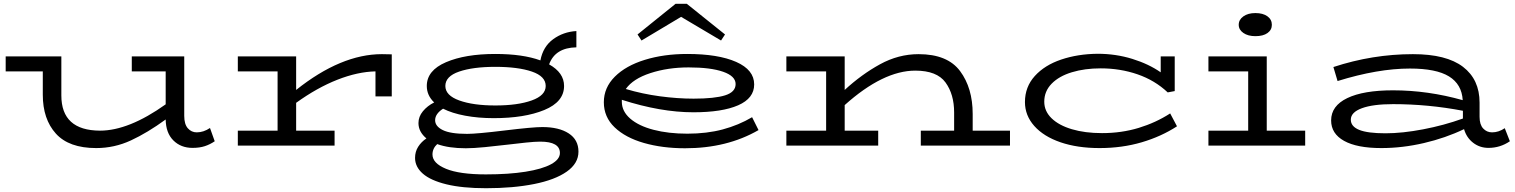

<svg xmlns="http://www.w3.org/2000/svg" viewBox="-20 -769 8002 1014"><path d="M1114 -23Q1089 -6 1061.5 3Q1034 12 997 12Q935 12 895.5 -27.5Q856 -67 855 -138Q759 -68 671.5 -27.5Q584 13 488 13Q344 13 275 -63.5Q206 -140 206 -269V-392H10V-471H304V-265Q304 -80 508 -79Q660 -79 855 -218V-392H676V-471H953V-157Q953 -113 972 -91.5Q991 -70 1019 -70Q1055 -70 1089 -93Z M2049 -482V-260H1963V-392Q1869 -390 1762 -348Q1655 -306 1544 -226V-79H1747V0H1236V-79H1446V-392H1236V-471H1544V-294Q1781 -483 1997 -483Z M3035 32Q3035 94 2973 137.5Q2911 181 2800.5 203Q2690 225 2547 225Q2422 225 2338 204.5Q2254 184 2213 148Q2172 112 2172 65Q2172 32 2188.5 6Q2205 -20 2232 -38Q2190 -73 2190 -119Q2190 -153 2213.5 -181.5Q2237 -210 2273 -228Q2234 -265 2234 -315Q2234 -397 2335.5 -440.5Q2437 -484 2596 -484Q2741 -484 2834 -450Q2848 -523 2901.5 -562Q2955 -601 3024 -605V-519Q2912 -517 2880 -429Q2959 -385 2959 -315Q2959 -231 2854.5 -188Q2750 -145 2587 -145Q2506 -145 2436.5 -158Q2367 -171 2320 -195Q2278 -168 2278 -134Q2278 -102 2318.5 -82Q2359 -62 2447 -62Q2498 -62 2646 -80Q2794 -98 2844 -98Q2932 -98 2983.5 -64.5Q3035 -31 3035 32ZM2332 -315Q2332 -265 2405.5 -238.5Q2479 -212 2596 -212Q2714 -212 2788 -238.5Q2862 -265 2862 -315Q2862 -366 2789 -391Q2716 -416 2596 -416Q2478 -416 2405 -391Q2332 -366 2332 -315ZM2937 39Q2937 -21 2833 -21Q2805 -21 2757.5 -16Q2710 -11 2660 -5Q2602 2 2541 8Q2480 14 2440 14Q2350 14 2289 -8Q2264 15 2264 47Q2264 93 2335.5 122.5Q2407 152 2546 152Q2667 152 2755 138Q2843 124 2890 98.5Q2937 73 2937 39Z M3986 -82Q3820 14 3598 14Q3478 14 3380.5 -14Q3283 -42 3226 -96.5Q3169 -151 3169 -229Q3169 -306 3227 -364Q3285 -422 3385.5 -453Q3486 -484 3609 -484Q3773 -484 3868 -442Q3963 -400 3963 -323Q3963 -250 3878.5 -213Q3794 -176 3642 -176Q3469 -176 3264 -242V-232Q3264 -181 3308.5 -142.5Q3353 -104 3431.5 -83.5Q3510 -63 3610 -63Q3713 -63 3797 -85.5Q3881 -108 3952 -150ZM3285 -299Q3372 -273 3465 -260.5Q3558 -248 3643 -248Q3754 -248 3809.5 -265.5Q3865 -283 3865 -325Q3865 -367 3799 -390Q3733 -413 3617 -413Q3507 -413 3415 -383Q3323 -353 3285 -299ZM3347 -587 3548 -749H3607L3809 -587L3788 -555L3577 -680L3368 -555Z M5314 -79V0H4843V-79H5019V-175Q5019 -271 4973.5 -333.5Q4928 -396 4814 -396Q4644 -396 4441 -214V-79H4618V0H4133V-79H4343V-392H4133V-471H4441V-294Q4530 -376 4627.5 -429.5Q4725 -483 4831 -483Q4984 -483 5050.5 -393.5Q5117 -304 5117 -167V-79Z M6196 -102Q6113 -48 6009.5 -17.5Q5906 13 5787 13Q5670 13 5581 -17.5Q5492 -48 5442.5 -103.5Q5393 -159 5393 -230Q5393 -310 5445 -367.5Q5497 -425 5584.5 -454.5Q5672 -484 5777 -485Q5873 -485 5960 -458Q6047 -431 6110 -387V-471H6184V-288L6147 -281Q6079 -345 5987.5 -376.5Q5896 -408 5793 -408Q5709 -408 5641 -387.5Q5573 -367 5534 -327Q5495 -287 5495 -232Q5495 -182 5533.5 -144.5Q5572 -107 5641 -86.5Q5710 -66 5800 -66Q5903 -66 5993.5 -93.5Q6084 -121 6160 -170Z M6522 -638Q6522 -665 6546.5 -682.5Q6571 -700 6610 -700Q6650 -700 6673.5 -683Q6697 -666 6697 -638Q6697 -611 6674 -594.5Q6651 -578 6610 -578Q6571 -578 6546.5 -595Q6522 -612 6522 -638ZM6873 -79V0H6362V-79H6572V-392H6362V-471H6670V-79Z M7954 -23Q7903 12 7841 12Q7795 12 7760 -15Q7725 -42 7712 -87Q7614 -40 7500 -13.5Q7386 13 7275 13Q7147 13 7078.5 -25Q7010 -63 7010 -133Q7010 -210 7095.5 -251Q7181 -292 7337 -292Q7521 -292 7705 -240Q7700 -324 7632.5 -365.5Q7565 -407 7426 -407Q7257 -407 7044 -341L7022 -415Q7229 -483 7442 -483Q7619 -483 7706.5 -416Q7794 -349 7794 -227V-152Q7794 -111 7813 -90.5Q7832 -70 7860 -70Q7895 -70 7927 -92ZM7297 -65Q7386 -65 7496 -86Q7606 -107 7706 -143V-184Q7523 -219 7337 -219Q7231 -219 7172.5 -197.5Q7114 -176 7114 -137Q7114 -101 7158.5 -83Q7203 -65 7297 -65Z"/></svg>

Font: BioRhyme Expanded
Style: Regular
Weight: 400
Width: 7
Designer: Aoife Mooney
Foundry: Aoife Mooney Type
Version: Version 1.000